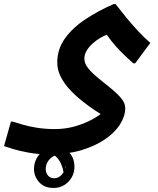

<svg xmlns="http://www.w3.org/2000/svg" viewBox="-50 -499 779 949"><path d="M195 264Q138 264 92 255.5Q46 247 14.5 237.5Q-17 228 -30 223L4 102H13Q29 107 58.5 116Q88 125 130 132Q172 139 221 139Q275 139 324 124.5Q373 110 412.5 87.5Q452 65 474 41L475 82Q452 68 421 47.5Q390 27 357 1Q324 -25 296 -55Q268 -85 250.5 -119Q233 -153 233 -190Q233 -256 271 -309Q309 -362 372.5 -404Q436 -446 512 -479H521Q545 -448 574.5 -412Q604 -376 634.5 -343.5Q665 -311 693 -287L618 -186H609Q577 -214 549 -242Q521 -270 498 -300Q475 -330 454 -362L497 -332Q493 -333 478 -327.5Q463 -322 444.5 -311Q426 -300 408 -284Q390 -268 378.5 -249Q367 -230 367 -209Q367 -184 387.5 -159.5Q408 -135 438 -111Q468 -87 498 -62.5Q528 -38 548.5 -14Q569 10 569 35Q569 75 543.5 115.5Q518 156 469 189.5Q420 223 351.5 243.5Q283 264 195 264ZM226 226Q261 226 289.5 252.5Q318 279 318 327Q318 354 304.5 377.5Q291 401 268 415.5Q245 430 215 430Q169 430 143.5 401.5Q118 373 118 336Q118 307 132 282Q146 257 170.5 241.5Q195 226 226 226ZM251 265Q226 265 209 276.5Q192 288 184 304Q176 320 176 335Q176 356 187.5 369Q199 382 217 382Q235 382 248 371Q261 360 268.5 344.5Q276 329 275 318L263 389Q267 372 264 352.5Q261 333 253 314Q245 295 232.5 281Q220 267 203 261Z"/></svg>

Font: Kufam SemiBold
Style: Italic
Weight: 600
Italic angle: -11°
Designer: Artur Schmal
Foundry: Original Type
Version: Version 1.301; ttfautohint (v1.8.3)